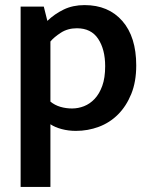

<svg xmlns="http://www.w3.org/2000/svg" viewBox="-20 -504 590 754"><path d="M278 10Q249 10 222.5 3Q196 -4 178 -16V230H61V-478H152L166 -422Q194 -449 230 -466.5Q266 -484 312 -484Q406 -484 460.5 -421.5Q515 -359 515 -247Q515 -183 495.5 -135Q476 -87 443.5 -54.5Q411 -22 368 -6Q325 10 278 10ZM282 -393Q246 -393 219 -375.5Q192 -358 178 -341V-105Q195 -91 217 -84.5Q239 -78 263 -78Q287 -78 310 -87Q333 -96 351.5 -115.5Q370 -135 381.5 -166.5Q393 -198 393 -244Q393 -310 365.5 -351.5Q338 -393 282 -393Z"/></svg>

Font: Mukta Malar SemiBold
Style: Regular
Weight: 600
Designer: Aadarsh Rajan, Girish Dalvi, Yashodeep Gholap
Foundry: Ek Type
Version: Version 2.538;PS 1.000;hotconv 16.6.51;makeotf.lib2.5.65220;